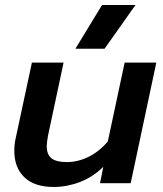

<svg xmlns="http://www.w3.org/2000/svg" viewBox="-20 -729 650 764"><path d="M386 -709H519L396 -535H280ZM37 -128Q37 -156 42 -177L107 -480H233L171 -189Q166 -162 166 -147Q166 -114 185 -99Q204 -84 246 -84Q289 -84 331.5 -104.5Q374 -125 409 -166L476 -480H602L500 0H378L391 -65Q349 -24 297.5 -4.5Q246 15 194 15Q117 15 77 -23.5Q37 -62 37 -128Z"/></svg>

Font: Prompt Medium
Style: Italic
Weight: 500
Italic angle: -12°
Designer: Katatrad Team
Foundry: CadsonDemak
Version: Version 1.001